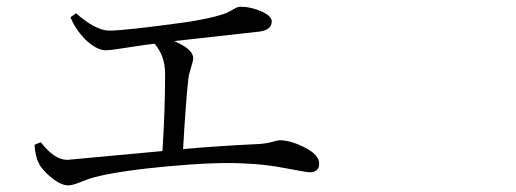

<svg xmlns="http://www.w3.org/2000/svg" viewBox="-20 -649 1540 573"><path d="M190.4 -597.7 207 -609.4Q265.6 -557.6 306.6 -557.6Q350.6 -557.6 530.3 -582Q583 -589.8 617.7 -598.6Q652.3 -607.4 663.1 -613.8Q673.8 -620.1 682.1 -624.5Q690.4 -628.9 698.2 -628.9Q728.5 -628.9 759.8 -615.2Q791 -601.6 791 -585Q791 -559.6 753.9 -554.7Q731.4 -551.8 500 -526.4Q556.6 -502 556.6 -475.6Q556.6 -467.8 550.3 -448.2Q543.9 -428.7 542 -413.1Q534.2 -341.8 526.4 -204.1Q636.7 -213.9 745.1 -218.8Q770.5 -219.7 790.5 -225.1Q810.5 -230.5 813.5 -230.5Q847.7 -230.5 890.1 -208.5Q932.6 -186.5 932.6 -161.1Q932.6 -134.8 903.3 -134.8Q896.5 -134.8 832.5 -147Q768.6 -159.2 710 -161.1Q627 -166 482.4 -152.8Q337.9 -139.6 261.7 -120.1Q246.1 -116.2 221.2 -106Q196.3 -95.7 183.6 -95.7Q162.1 -95.7 133.3 -119.1Q104.5 -142.6 95.7 -162.1Q85.9 -179.7 83 -216.8L101.6 -224.6Q142.6 -171.9 180.7 -171.9Q184.6 -171.9 464.8 -198.2Q472.7 -317.4 472.7 -429.7Q472.7 -481.4 441.4 -518.6Q416 -515.6 381.3 -510.3Q346.7 -504.9 326.2 -502Q305.7 -499 294.9 -499Q268.6 -499 233.4 -532.2Q203.1 -564.5 190.4 -597.7Z"/></svg>

Font: Bpmf Zihi Serif Regular
Style: Regular
Weight: 400
Foundry: But Ko
Version: Version 1.320